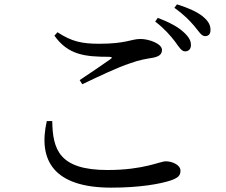

<svg xmlns="http://www.w3.org/2000/svg" viewBox="-20 -842 1040 882"><path d="M830 -606C846 -606 857 -616 857 -634C858 -654 848 -672 824 -694C799 -718 757 -740 705 -760L693 -743C737 -709 764 -677 784 -651C802 -626 814 -606 830 -606ZM491 20C623 20 715 3 764 -13C798 -25 809 -35 809 -58C809 -85 770 -101 742 -101C714 -101 641 -61 474 -61C252 -61 222 -155 220 -286H195C154 -106 226 20 491 20ZM346 -474 358 -455C433 -491 524 -534 577 -551C623 -568 655 -572 684 -577C712 -583 724 -593 724 -613C724 -641 665 -663 625 -663C583 -663 559 -641 437 -641C358 -641 311 -650 244 -694L230 -678C293 -590 369 -581 482 -581C496 -580 497 -577 487 -570C453 -546 393 -505 346 -474ZM922 -676C939 -676 947 -686 947 -705C947 -726 938 -745 911 -767C886 -787 845 -806 793 -822L781 -806C829 -772 852 -746 873 -722C894 -697 905 -676 922 -676Z"/></svg>

Font: Source Han Serif SC Medium
Style: Regular
Weight: 500
Designer: Ryoko NISHIZUKA 西塚涼子 (kana & ideographs); Frank Grießhammer (Latin, Greek & Cyrillic); Wenlong ZHANG 张文龙 (bopomofo); San
Foundry: Adobe
Version: Version 2.003;hotconv 1.1.1;makeotfexe 2.6.0